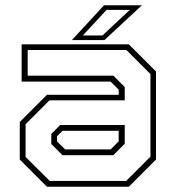

<svg xmlns="http://www.w3.org/2000/svg" viewBox="-20 -708 666 728"><path d="M158 0 55 -103V-245.5L158 -348.5H430V-368L399.5 -398.5H62V-540H468.5L571.5 -437V-103L468.5 0ZM217 -119.5 174.5 -162V-200L208 -234H453V-163L409.5 -119.5ZM168.5 -22H458.5L550.5 -114V-427L459 -518.5H85V-421H410L453 -378V-327.5H167.5L77 -237V-113ZM227 -141.5H399.5L430 -172V-212H217L196 -191V-172ZM252.5 -556 374.5 -688H518L376 -556ZM294 -573.5H368.5L472 -670.5H384Z"/></svg>

Font: Tourney ExtraLight
Style: Regular
Weight: 250
Designer: Tyler Finck
Foundry: Etcetera Type Co
Version: Version 1.015